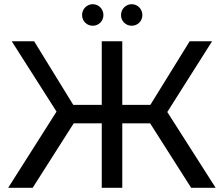

<svg xmlns="http://www.w3.org/2000/svg" viewBox="-20 -897 1069 917"><path d="M19 0H136L332 -308H466V0H564V-308H697L893 0H1010L779 -362L993 -700H886L698 -396H564V-700H466V-396H330L143 -700H36L250 -364ZM609 -774C637 -774 660 -796 660 -825C660 -854 637 -877 609 -877C581 -877 558 -854 558 -825C558 -796 581 -774 609 -774ZM372 -825C372 -796 395 -774 423 -774C451 -774 474 -796 474 -825C474 -854 451 -877 423 -877C395 -877 372 -854 372 -825Z"/></svg>

Font: Malon Grotesk Med
Style: Regular
Weight: 500
Designer: Julieta Ulanovsky
Foundry: Julieta Ulanovsky
Version: Version 7.200